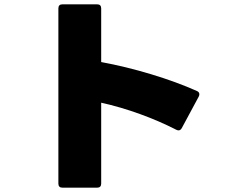

<svg xmlns="http://www.w3.org/2000/svg" viewBox="-20 -816 1040 888"><path d="M448 -341V33Q448 52 429 52H269Q250 52 250 33V-777Q250 -796 269 -796H429Q448 -796 448 -777V-529Q562 -508 679.5 -472.5Q797 -437 891 -395Q902 -390 902 -380Q902 -375 899 -369L821 -224Q815 -213 806 -213Q801 -213 795 -216Q717 -256 627.5 -288.5Q538 -321 448 -341Z"/></svg>

Font: LINE Seed JP_TTF ExtraBold
Style: Regular
Weight: 800
Designer: LY Corporation & Fontrix & Fontworks
Version: Version 1.015